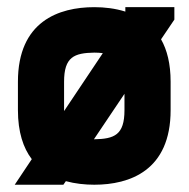

<svg xmlns="http://www.w3.org/2000/svg" viewBox="-20 -508 519 528"><path d="M324.7 -488.3V-476.1C296.9 -484.9 267.6 -488.3 239.3 -488.3C141.6 -488.3 29.3 -449.2 29.3 -283.2V-205.1C29.3 -145 43.9 -101.1 67.4 -70.3L20.5 0H154.3L161.1 -9.8C186.5 -2.9 213.4 0 239.3 0C336.9 0 449.2 -39.1 449.2 -205.1V-283.2C449.2 -332.5 439.5 -370.6 422.9 -399.9L459.5 -454.1V-488.3ZM156.2 -205.1V-283.2C156.2 -351.6 184.1 -362.3 239.3 -363.3C247.6 -363.3 255.9 -362.8 262.7 -361.8L156.2 -202.6ZM322.3 -205.1C322.3 -136.7 294.4 -126 239.3 -125H238.3L322.3 -250Z"/></svg>

Font: Saman Dere
Style: Regular
Weight: 400
Designer: Tuna Ça_lar Gümü_
Foundry: Tuna Ça_lar Gümü_
Version: Version 1.001;hotconv 1.0.109;makeotfexe 2.5.65596